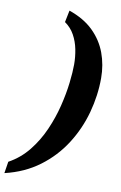

<svg xmlns="http://www.w3.org/2000/svg" viewBox="-143 -828 642 1021"><g transform="rotate(10 178.0 -317.5)"><path d="M-44 138 -34 75Q28 41 72 -14Q116 -69 145 -135Q174 -201 190.5 -268Q207 -335 214 -394.5Q221 -454 221 -495Q221 -536 213 -576.5Q205 -617 186 -651.5Q167 -686 134 -709L147 -773Q228 -745 278 -696Q328 -647 351.5 -583.5Q375 -520 375 -448Q375 -355 349.5 -261.5Q324 -168 272 -86.5Q220 -5 141 54Q62 113 -44 138Z"/></g></svg>

Font: NotoSerifTamilSlanted
Style: Italic
Weight: 400
Italic angle: -12°
Designer: Indian Type Foundry, Tom Grace, and the Monotype Design Team
Foundry: Monotype Imaging Inc.
Version: Version 2.001